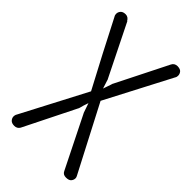

<svg xmlns="http://www.w3.org/2000/svg" viewBox="-220 -806 885 885"><g transform="rotate(45 222.0 -363.5)"><path d="M421 -40Q424 -34 424 -29Q424 -18 416.5 -9Q409 0 390 0Q371 0 364 -15L238 -268V-267L221 -316Q220 -314 218 -307L213 -292L209 -277Q207 -270 206 -267V-268L80 -15Q71 0 53 0Q36 0 28 -9Q20 -18 20 -29Q20 -35 23 -43V-42L191 -363L106 -524L23 -685V-684Q20 -690 20 -698Q20 -709 28 -718Q36 -727 53 -727Q70 -727 80 -709V-711L143 -584L206 -457V-458L221 -411Q222 -413 224 -420Q226 -427 229 -434.5Q232 -442 234 -449Q236 -456 237 -459V-458L364 -711Q368 -719 375 -723Q382 -727 390 -727Q409 -727 416.5 -718Q424 -709 424 -698Q424 -690 421 -684V-685L253 -363Z"/></g></svg>

Font: VDS
Style: Thin
Weight: 100
Width: 0
Designer: artmaker
Foundry: artmaker
Version: Version 1.000 2012 initial release